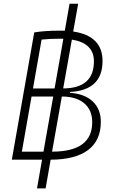

<svg xmlns="http://www.w3.org/2000/svg" viewBox="-20 -870 626 1046"><path d="M181.6 156.2 209 0H91.3H44.4L166.5 -693.4Q222.7 -703.1 310.1 -703.1Q321.8 -703.1 333 -702.6L358.9 -849.6H405.8L378.9 -698.2Q538.6 -674.8 538.6 -537.6Q538.6 -378.4 361.8 -369.1L361.3 -364.3Q440.9 -358.9 485.1 -317.4Q529.3 -275.9 529.3 -206.1Q529.3 -105 460 -52.7Q390.6 -0.5 255.9 0L228.5 156.2ZM316.9 -344.2 263.7 -43.9H264.2Q482.4 -43.9 482.4 -204.1Q482.4 -270.5 438.7 -307.4Q395 -344.2 316.9 -344.2ZM216.8 -43.9 270 -344.2H151.9L99.1 -43.9ZM159.7 -388.2H277.3L325.2 -658.7Q316.9 -659.2 308.6 -659.2Q251 -659.2 206.5 -654.3ZM324.2 -388.2Q491.7 -389.2 491.7 -536.1Q491.7 -634.8 371.6 -654.3Z"/></svg>

Font: Cascadia Mono PL ExtraLight
Style: Italic
Weight: 200
Italic angle: -10°
Monospace: yes
Designer: Aaron Bell
Foundry: Saja Typeworks
Version: Version 2404.023; ttfautohint (v1.8.4)